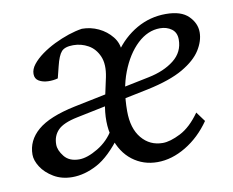

<svg xmlns="http://www.w3.org/2000/svg" viewBox="-56 -496 699 575"><g transform="rotate(-10 293.0 -208.5)"><path d="M121.1 7.8Q88.9 7.8 64.5 -6.8Q40 -21.5 27.3 -41.5Q14.6 -61.5 14.6 -79.1Q14.6 -122.1 49.8 -152.3Q85 -182.6 164.1 -199.2L397.5 -247.1Q445.3 -256.8 475.6 -280.8Q505.9 -304.7 505.9 -342.8Q505.9 -364.3 491.2 -375Q476.6 -385.7 456.1 -385.7Q418.9 -385.7 387.2 -356Q355.5 -326.2 335.9 -275.4Q316.4 -224.6 316.4 -158.2Q316.4 -105.5 341.3 -75.7Q366.2 -45.9 405.3 -45.9Q427.7 -45.9 459.5 -62Q491.2 -78.1 519.5 -118.2L541 -88.9Q509.8 -43.9 466.8 -18.1Q423.8 7.8 379.9 7.8Q336.9 7.8 304.2 -17.1Q271.5 -42 257.3 -88.4Q243.2 -134.8 255.9 -197.3L271.5 -269.5Q279.3 -307.6 268.6 -332.5Q257.8 -357.4 236.8 -369.1Q215.8 -380.9 191.4 -380.9Q166 -380.9 155.8 -369.6Q145.5 -358.4 137.7 -326.2L128.9 -291Q115.2 -287.1 99.1 -287.6Q83 -288.1 71.3 -294.9Q59.6 -301.8 59.6 -316.4Q59.6 -331.1 70.8 -345.2Q82 -359.4 100.1 -372.6Q118.2 -385.7 140.1 -396.5Q162.1 -407.2 184.1 -414.6Q206.1 -421.9 225.6 -424.8Q252 -424.8 275.9 -413.6Q299.8 -402.3 315.9 -382.3Q332 -362.3 332 -336.9H322.3Q350.6 -377.9 391.6 -401.4Q432.6 -424.8 480.5 -424.8Q527.3 -424.8 549.3 -402.8Q571.3 -380.9 571.3 -353.5Q571.3 -327.1 554.2 -299.8Q537.1 -272.5 497.6 -249.5Q458 -226.6 388.7 -211.9L166 -166Q123 -157.2 106.4 -140.1Q89.8 -123 89.8 -96.7Q89.8 -79.1 105 -60.1Q120.1 -41 150.4 -41Q174.8 -41 207.5 -60.5Q240.2 -80.1 258.8 -112.3L277.3 -89.8Q235.4 -33.2 196.8 -12.7Q158.2 7.8 121.1 7.8Z"/></g></svg>

Font: Crimson Pro Light
Style: Italic
Weight: 300
Italic angle: -12°
Designer: Jacques Le Bailly
Foundry: Baron von Fonthausen
Version: Version 1.003